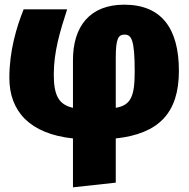

<svg xmlns="http://www.w3.org/2000/svg" viewBox="-20 -574 807 821"><path d="M745 -271C745 -452 671 -554 511 -554C365 -554 292 -462 292 -317V-113C228 -127 210 -171 210 -256C210 -352 236 -438 267 -534H81C50 -456 20 -356 20 -241C20 -99 106 -2 292 18V227L475 207V18C659 -2 745 -91 745 -271ZM475 -113V-326C475 -410 486 -426 513 -426C542 -426 556 -404 556 -269C556 -164 541 -124 475 -113Z"/></svg>

Font: Fira Sans Heavy
Style: Regular
Weight: 900
Designer: bBox Type GmbH & Carrois Corporate GbR & Edenspiekermann AG
Foundry: bBox Type GmbH & Carrois Corporate GbR & Edenspiekermann AG
Version: Version 4.300;PS 004.300;hotconv 1.0.88;makeotf.lib2.5.64775